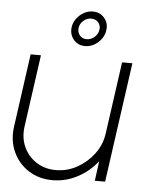

<svg xmlns="http://www.w3.org/2000/svg" viewBox="-52 -742 608 798"><g transform="rotate(5 252.0 -343.5)"><path d="M18.5 -195 61 -500H104L62 -199.5Q55.5 -152.5 72.8 -114.2Q90 -76 125.2 -53Q160.5 -30 207 -30Q254 -30 295.5 -53Q337 -76 365.5 -114.2Q394 -152.5 400.5 -199.5L442.5 -500H485.5L415.5 0H372.5L383.5 -82.5Q350.5 -39.5 301 -13.2Q251.5 13 197 13Q139.5 13 96.2 -15Q53 -43 31.8 -90.2Q10.5 -137.5 18.5 -195ZM283 -554Q253 -554 235 -575.8Q217 -597.5 221 -627.5Q223.5 -647 235.8 -663.5Q248 -680 265.8 -690Q283.5 -700 303.5 -700Q333 -700 351.5 -678.5Q370 -657 365.5 -627.5Q361.5 -597 337 -575.5Q312.5 -554 283 -554ZM287 -583Q305.5 -583 320 -596Q334.5 -609 337 -627.5Q339.5 -645 328.5 -657.5Q317.5 -670 299 -670Q281 -670 266.8 -657.5Q252.5 -645 250 -627.5Q247.5 -609 258.2 -596Q269 -583 287 -583Z"/></g></svg>

Font: Urbanist ExtraLight
Style: Italic
Weight: 250
Version: Version 1.303